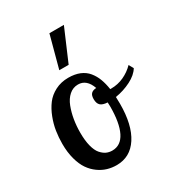

<svg xmlns="http://www.w3.org/2000/svg" viewBox="-180 -863 904 981"><g transform="rotate(-30 272.0 -372.0)"><path d="M229 -504.9Q267.1 -504.9 295.7 -493.2Q324.2 -481.4 342.3 -459.2Q360.4 -437 370.6 -409.7Q380.9 -382.3 386.2 -347.2H392.1Q431.6 -347.2 467 -363.5Q502.4 -379.9 528.8 -407.2L543.9 -379.9Q525.4 -349.1 482.7 -327.4Q439.9 -305.7 391.1 -297.9Q391.1 -291.5 391.6 -277.8Q392.1 -264.2 392.1 -256.8Q392.1 -133.3 346.9 -63.7Q301.8 5.9 221.2 5.9Q193.4 5.9 167.5 -1.7Q141.6 -9.3 116.9 -26.9Q92.3 -44.4 74.2 -70.6Q56.2 -96.7 45.2 -137Q34.2 -177.2 34.2 -227.1Q34.2 -264.6 39.8 -301.3Q45.4 -337.9 59.8 -375.2Q74.2 -412.6 95.5 -440.9Q116.7 -469.2 151.4 -487.1Q186 -504.9 229 -504.9ZM238.8 -69.8Q290 -69.8 315.9 -121.8Q341.8 -173.8 341.8 -271Q341.8 -287.1 340.8 -294.9Q312 -296.4 299.6 -308.1Q287.1 -319.8 287.1 -345.2Q287.1 -367.7 297.1 -377.4Q307.1 -387.2 327.1 -388.2Q305.2 -450.2 254.9 -450.2Q225.1 -450.2 202.4 -430.2Q179.7 -410.2 167 -377Q154.3 -343.8 148.2 -306.9Q142.1 -270 142.1 -231Q142.1 -184.6 150.6 -151.4Q159.2 -118.2 173.8 -101.3Q188.5 -84.5 204.3 -77.1Q220.2 -69.8 238.8 -69.8ZM209 -561 259.8 -750H345.2L264.2 -561Z"/></g></svg>

Font: Lobster Two
Style: Regular
Weight: 400
Designer: Pablo Impallari
Foundry: Pablo Impallari. www.impallari.com
Version: Version 1.006